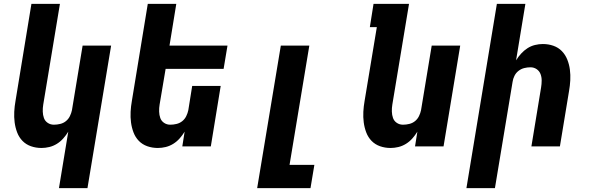

<svg xmlns="http://www.w3.org/2000/svg" viewBox="-20 -755 3040 990"><path d="M284 215 332 -76Q321 -58 306.5 -41.5Q292 -25 273.5 -13.5Q255 -2 234.5 3Q214 8 194 8Q165 8 139.5 -1Q114 -10 96 -28.5Q78 -47 68.5 -72Q59 -97 55.5 -124Q52 -151 53.5 -179Q55 -207 60 -235L142 -735H289L203 -216Q200 -198 200.5 -180Q201 -162 206.5 -146.5Q212 -131 226 -121.5Q240 -112 258 -112Q274 -112 290.5 -116Q307 -120 320 -130.5Q333 -141 340.5 -156.5Q348 -172 351 -187L406 -520H553L431 215Z M794 8Q765 8 739.5 -1Q714 -10 696 -28.5Q678 -47 668.5 -72Q659 -97 655.5 -124Q652 -151 653.5 -179Q655 -207 660 -235L742 -735H889L854 -520H1153L1133 -400H834L803 -216Q800 -198 800.5 -180Q801 -162 806.5 -146.5Q812 -131 826 -121.5Q840 -112 858 -112Q874 -112 890.5 -116Q907 -120 920 -130.5Q933 -141 940.5 -156.5Q948 -172 951 -187L971 -312H1118L1067 0H920L932 -76Q921 -58 906.5 -41.5Q892 -25 873.5 -13.5Q855 -2 834.5 3Q814 8 794 8Z M1306 215 1428 -520H1575L1473 95H1601L1581 215Z M1994 8Q1965 8 1939.5 -1Q1914 -10 1896 -28.5Q1878 -47 1868.5 -72Q1859 -97 1855.5 -124Q1852 -151 1853.5 -179Q1855 -207 1860 -235L1923 -615H1887L1906 -735H2089L2003 -216Q2000 -198 2000.5 -180Q2001 -162 2006.5 -146.5Q2012 -131 2026 -121.5Q2040 -112 2058 -112Q2074 -112 2090.5 -116Q2107 -120 2120 -130.5Q2133 -141 2140.5 -156.5Q2148 -172 2151 -187L2206 -520H2353L2267 0H2120L2132 -76Q2121 -58 2106.5 -41.5Q2092 -25 2073.5 -13.5Q2055 -2 2034.5 3Q2014 8 1994 8Z M2385 215 2542 -735H2689L2641 -444Q2652 -462 2667 -478.5Q2682 -495 2700 -506.5Q2718 -518 2738.5 -523Q2759 -528 2779 -528Q2808 -528 2833.5 -519Q2859 -510 2877 -491.5Q2895 -473 2905 -448Q2915 -423 2918.5 -396Q2922 -369 2920.5 -341Q2919 -313 2914 -285L2867 0H2720L2770 -304Q2773 -322 2773 -340Q2773 -358 2767 -373.5Q2761 -389 2747 -398.5Q2733 -408 2715 -408Q2699 -408 2683 -404Q2667 -400 2653.5 -389.5Q2640 -379 2632.5 -363.5Q2625 -348 2623 -333L2532 215Z"/></svg>

Font: Iosevka Heavy Extended
Style: Italic
Weight: 900
Width: 7
Italic angle: -9°
Monospace: yes
Designer: Belleve Invis
Foundry: Belleve Invis
Version: Version 32.5.0; ttfautohint (v1.8.4)